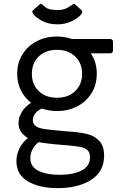

<svg xmlns="http://www.w3.org/2000/svg" viewBox="-20 -768 625 994"><path d="M65 67Q65 32 81 0Q97 -32 124 -53Q99 -70 87.5 -87.5Q76 -105 76 -130Q76 -161 93.5 -189Q111 -217 141 -236Q107 -262 88 -300.5Q69 -339 69 -386Q69 -443 96.5 -487Q124 -531 171 -555Q218 -579 275 -579Q314 -579 353 -566H551Q557 -566 561 -562Q565 -558 565 -552V-506Q565 -500 561 -496Q557 -492 551 -492H450Q481 -447 481 -386Q481 -329 453.5 -285Q426 -241 379 -217Q332 -193 275 -193Q237 -193 196 -206Q174 -196 162 -180Q150 -164 150 -146Q150 -123 170 -112Q186 -103 217 -99Q248 -95 314 -89L353 -86Q401 -82 435.5 -73Q470 -64 494.5 -38Q519 -12 519 38Q519 120 452 163Q385 206 279 206Q184 206 124.5 171Q65 136 65 67ZM405 -386Q405 -441 369.5 -475.5Q334 -510 275 -510Q216 -510 180.5 -475.5Q145 -441 145 -386Q145 -331 180.5 -296.5Q216 -262 275 -262Q334 -262 369.5 -296.5Q405 -331 405 -386ZM446 46Q446 22 433.5 10Q421 -2 399.5 -6.5Q378 -11 336 -15Q327 -16 293.5 -18.5Q260 -21 220 -26Q196 -29 180 -32Q160 -17 148.5 5Q137 27 137 50Q137 96 179.5 116.5Q222 137 288 137Q358 137 402 115Q446 93 446 46ZM151 -697Q147 -705 147 -707Q147 -713 153 -717L185 -745Q188 -748 191 -748Q195 -748 199 -744Q200 -743 217 -729.5Q234 -716 278 -716Q302 -716 319 -723Q336 -730 356 -745Q363 -751 369 -745L401 -716Q406 -711 406 -706Q406 -702 403 -697Q397 -688 380 -675Q363 -662 336 -652Q309 -642 277 -642Q231 -642 197 -660.5Q163 -679 151 -697Z"/></svg>

Font: Miriam Libre
Style: Regular
Weight: 400
Designer: Michal Sahar
Foundry: Hagilda
Version: Version 1.001